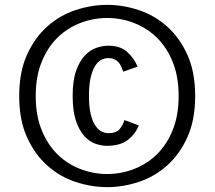

<svg xmlns="http://www.w3.org/2000/svg" viewBox="-20 -755 883 790"><path d="M551 -239Q537 -203 505.5 -179Q474 -155 420 -155Q398 -155 373 -163.5Q348 -172 327 -195Q306 -218 292.5 -258Q279 -298 279 -361Q279 -423 293 -463Q307 -503 328.5 -526Q350 -549 376 -558Q402 -567 426 -567Q474 -567 502.5 -542Q531 -517 546 -481L487 -460Q483 -472 478.5 -482Q474 -492 467 -499.5Q460 -507 450 -511.5Q440 -516 425 -516Q410 -516 396 -508.5Q382 -501 371 -483Q360 -465 353 -435.5Q346 -406 346 -361Q346 -316 353 -286.5Q360 -257 371.5 -239.5Q383 -222 397 -214.5Q411 -207 426 -207Q457 -207 471 -222.5Q485 -238 492 -261ZM783 -360Q783 -261 751 -190.5Q719 -120 667.5 -74Q616 -28 551 -6.5Q486 15 421 15Q356 15 291 -6.5Q226 -28 174.5 -74Q123 -120 91 -190.5Q59 -261 59 -360Q59 -459 91 -529.5Q123 -600 174.5 -646Q226 -692 291 -713.5Q356 -735 421 -735Q486 -735 551 -713.5Q616 -692 667.5 -646Q719 -600 751 -529.5Q783 -459 783 -360ZM715 -360Q715 -441 690 -501.5Q665 -562 624 -601.5Q583 -641 530 -661Q477 -681 421 -681Q365 -681 312 -661Q259 -641 218 -601.5Q177 -562 152 -501.5Q127 -441 127 -360Q127 -279 152 -218.5Q177 -158 218 -118.5Q259 -79 312 -59Q365 -39 421 -39Q477 -39 530 -59Q583 -79 624 -118.5Q665 -158 690 -218.5Q715 -279 715 -360Z"/></svg>

Font: Carrois Gothic
Style: Regular
Weight: 400
Designer: Ralph du Carrois
Foundry: Ralph du Carrois
Version: Version 1.001